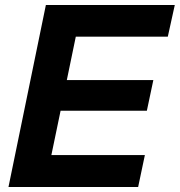

<svg xmlns="http://www.w3.org/2000/svg" viewBox="-20 -750 721 770"><path d="M681 -730 653 -603H284L248 -429H595L569 -306H223L186 -128H561L534 0H14L164 -730Z"/></svg>

Font: Nacelle Bold
Style: Italic
Weight: 700
Italic angle: -12°
Designer: Sora Sagano
Foundry: Sora Sagano
Version: Version 1.000;FEAKit 1.0